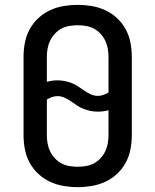

<svg xmlns="http://www.w3.org/2000/svg" viewBox="-20 -763 640 791"><path d="M300 8Q271 8 241.5 3Q212 -2 185.5 -14.5Q159 -27 137.5 -47Q116 -67 102 -93Q88 -119 82.5 -148Q77 -177 77 -206V-529Q77 -558 82.5 -587Q88 -616 102 -642Q116 -668 137.5 -688Q159 -708 185.5 -720.5Q212 -733 241.5 -738Q271 -743 300 -743Q329 -743 358.5 -738Q388 -733 414.5 -720.5Q441 -708 462.5 -688Q484 -668 498 -642Q512 -616 517.5 -587Q523 -558 523 -529V-206Q523 -177 517.5 -148Q512 -119 498 -93Q484 -67 462.5 -47Q441 -27 414.5 -14.5Q388 -2 358.5 3Q329 8 300 8ZM383 -368Q395 -368 406 -372Q417 -376 427 -382V-529Q427 -546 424 -563Q421 -580 413.5 -595.5Q406 -611 394 -624Q382 -637 367 -645Q352 -653 334.5 -656Q317 -659 300 -659Q283 -659 265.5 -656Q248 -653 233 -645Q218 -637 206 -624Q194 -611 186.5 -595.5Q179 -580 176 -563Q173 -546 173 -529V-426Q184 -429 195 -430.5Q206 -432 217 -432Q232 -432 247 -429Q262 -426 276 -420.5Q290 -415 302.5 -406.5Q315 -398 327.5 -389.5Q340 -381 354 -374.5Q368 -368 383 -368ZM300 -76Q317 -76 334.5 -79Q352 -82 367 -90Q382 -98 394 -111Q406 -124 413.5 -139.5Q421 -155 424 -172Q427 -189 427 -206V-309Q416 -306 405 -304.5Q394 -303 383 -303Q368 -303 353 -306Q338 -309 324 -314.5Q310 -320 297.5 -328.5Q285 -337 272.5 -345.5Q260 -354 246 -360.5Q232 -367 217 -367Q205 -367 194 -363Q183 -359 173 -353V-206Q173 -189 176 -172Q179 -155 186.5 -139.5Q194 -124 206 -111Q218 -98 233 -90Q248 -82 265.5 -79Q283 -76 300 -76Z"/></svg>

Font: Iosevka Fixed Medium Extended
Style: Regular
Weight: 500
Width: 7
Monospace: yes
Designer: Belleve Invis
Foundry: Belleve Invis
Version: Version 24.1.1; ttfautohint (v1.8.4)